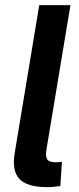

<svg xmlns="http://www.w3.org/2000/svg" viewBox="-20 -748 316 769"><path d="M168.9 1.5Q88.9 1.5 58.1 -31Q27.3 -63.5 38.6 -133.3L137.2 -727.5H262.2L166 -148.9Q161.6 -120.6 169.4 -109.4Q177.2 -98.1 202.6 -98.1Q210.4 -98.1 217 -98.6Q223.6 -99.1 228 -100.1L221.7 -2.9Q210.9 -1.5 197.3 0Q183.6 1.5 168.9 1.5Z"/></svg>

Font: Inter 24pt SemiBold
Style: Italic
Weight: 600
Italic angle: -9.3988°
Designer: Rasmus Andersson
Foundry: rsms
Version: Version 4.001;git-66647c0bb